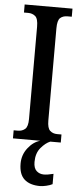

<svg xmlns="http://www.w3.org/2000/svg" viewBox="-63 -747 431 1020"><g transform="rotate(5 153.0 -237.0)"><path d="M26 0V-43H49Q71 -43 86.5 -56Q102 -69 102 -110V-602Q102 -645 86.5 -658Q71 -671 49 -671H26V-714H281V-671H258Q234 -671 219.5 -658Q205 -645 205 -602V-111Q205 -70 220 -56.5Q235 -43 258 -43H281V0ZM192 240Q137 240 107.5 213.5Q78 187 78 130Q78 83 106.5 46.5Q135 10 172 0H225Q200 10 175.5 39Q151 68 151 115Q151 148 167 162.5Q183 177 206 177Q226 177 257 169V224Q244 231 224 235.5Q204 240 192 240Z"/></g></svg>

Font: Noto Serif Tamil ExtraCondensed Medium
Style: Regular
Weight: 500
Width: 2
Designer: Indian Type Foundry, Tom Grace, and the Monotype Design Team
Foundry: Monotype Imaging Inc.
Version: Version 2.004; ttfautohint (v1.8.4.7-5d5b)